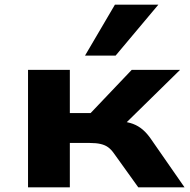

<svg xmlns="http://www.w3.org/2000/svg" viewBox="-20 -802 814 822"><path d="M100 0V-503H279V-318H368L544 -503H751L487 -244L482 -284Q514 -282 537.5 -275.5Q561 -269 581.5 -254.5Q602 -240 622 -213L770 0H572L468 -145Q456 -162 443 -171.5Q430 -181 411 -185.5Q392 -190 363 -190H279V0ZM344 -564 472 -782H658L475 -564Z"/></svg>

Font: Nunito Sans 7pt Expanded ExtraBold
Style: Regular
Weight: 800
Width: 7
Designer: Vernon Adams
Foundry: Vernon Adams
Version: Version 3.101;gftools[0.9.27]